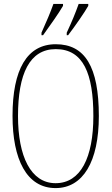

<svg xmlns="http://www.w3.org/2000/svg" viewBox="-20 -951 570 981"><path d="M321 -784V-771H328C364 -818 411 -886 431 -921V-931H382C366 -886 348 -842 321 -784ZM192 -784V-771H200C234 -818 282 -886 302 -921V-931H253C237 -886 218 -842 192 -784ZM264 10C404 10 485 -125 485 -358C485 -610 414 -725 265 -725C118 -725 44 -596 44 -359C44 -137 116 10 264 10ZM264 -15C137 -15 72 -153 72 -358C72 -574 131 -700 265 -700C406 -700 457 -574 457 -358C457 -146 392 -15 264 -15Z"/></svg>

Font: Noto Serif ExtraCondensed Thin
Style: Regular
Weight: 100
Width: 2
Designer: Monotype Design Team
Foundry: Monotype Imaging Inc.
Version: Version 2.013